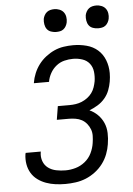

<svg xmlns="http://www.w3.org/2000/svg" viewBox="-62 -994 724 1048"><g transform="rotate(-5 300.0 -470.0)"><path d="M254 8Q226 8 199.5 4.5Q173 1 148 -8Q123 -17 102 -32.5Q81 -48 68 -70Q55 -92 50.5 -118.5Q46 -145 50 -173L52 -180H135L134 -176Q130 -150 138.5 -127Q147 -104 166 -90Q185 -76 210 -71Q235 -66 261 -66Q288 -66 316 -74Q344 -82 367.5 -101Q391 -120 404 -147Q417 -174 421 -202Q424 -221 424.5 -240.5Q425 -260 418.5 -277Q412 -294 400.5 -308Q389 -322 373.5 -330.5Q358 -339 339 -342Q320 -345 301 -345H237L249 -419H313Q330 -419 347 -421.5Q364 -424 380 -430.5Q396 -437 411 -448Q426 -459 436.5 -473.5Q447 -488 452.5 -504.5Q458 -521 461 -537Q465 -563 462 -589Q459 -615 444 -634Q429 -653 404.5 -661Q380 -669 354 -669Q330 -669 306 -663Q282 -657 262 -641Q242 -625 229.5 -602.5Q217 -580 213 -557V-555H130V-558Q134 -583 144.5 -608.5Q155 -634 171.5 -656Q188 -678 210.5 -695.5Q233 -713 257.5 -724Q282 -735 308.5 -739Q335 -743 361 -743Q399 -743 434.5 -733.5Q470 -724 495.5 -701.5Q521 -679 534 -645.5Q547 -612 547 -574Q547 -563 546 -551.5Q545 -540 543 -528Q539 -504 530 -480.5Q521 -457 504 -437Q487 -417 464.5 -403.5Q442 -390 419 -381Q444 -370 464 -350Q484 -330 495 -304.5Q506 -279 507 -249Q508 -219 503 -190V-189Q499 -162 488.5 -134.5Q478 -107 460 -83Q442 -59 417.5 -40.5Q393 -22 366 -11Q339 0 310 4Q281 8 254 8ZM505 -823Q491 -823 477 -828Q463 -833 455 -844Q447 -855 444.5 -870Q442 -885 444 -900Q446 -910 451.5 -920Q457 -930 465.5 -936.5Q474 -943 484.5 -945.5Q495 -948 506 -948Q520 -948 534 -942.5Q548 -937 556.5 -926Q565 -915 567.5 -900Q570 -885 567 -870Q565 -860 559.5 -850Q554 -840 545.5 -833.5Q537 -827 526.5 -825Q516 -823 505 -823ZM275 -823Q261 -823 247 -828Q233 -833 225 -844Q217 -855 214.5 -870Q212 -885 214 -900Q216 -910 221.5 -920Q227 -930 235.5 -936.5Q244 -943 254.5 -945.5Q265 -948 276 -948Q290 -948 304 -942.5Q318 -937 326.5 -926Q335 -915 337.5 -900Q340 -885 337 -870Q335 -860 329.5 -850Q324 -840 315.5 -833.5Q307 -827 296.5 -825Q286 -823 275 -823Z"/></g></svg>

Font: Iosevka Extended
Style: Italic
Weight: 400
Width: 7
Italic angle: -9°
Monospace: yes
Designer: Belleve Invis
Foundry: Belleve Invis
Version: Version 32.5.0; ttfautohint (v1.8.4)